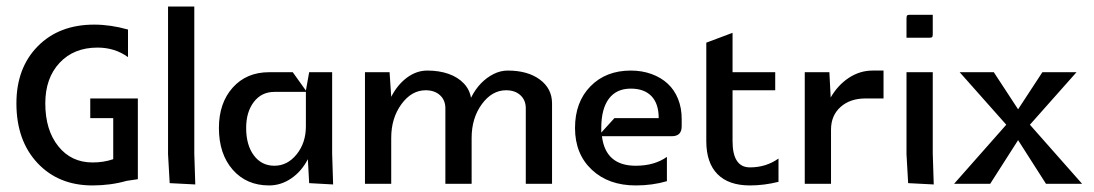

<svg xmlns="http://www.w3.org/2000/svg" viewBox="-20 -560 3332 585"><path d="M255 -260H400V-14L366 -9Q317 5 262 5Q158 5 94 -63.5Q30 -132 30 -245Q30 -353 95 -419Q160 -485 267 -485Q317 -485 370 -470V-386Q330 -415 277 -415Q205 -415 161.5 -368.5Q118 -322 118 -245Q118 -164 157.5 -114.5Q197 -65 262 -65Q296 -65 325 -75V-200H255Z M492 -540H572V-92L575 2L497 -2L492 -90Z M647 -170Q647 -246 689 -293Q731 -340 800 -340H872L912 -284L922 -340H992V-92L995 2L922 -2L918 -75Q899 -38 867.5 -16.5Q836 5 800 5Q731 5 689 -43Q647 -91 647 -170ZM730 -170Q730 -118 753.5 -86.5Q777 -55 816 -55Q856 -55 884 -90Q912 -125 912 -175V-280H816Q777 -280 753.5 -249.5Q730 -219 730 -170Z M1092 0V-340H1167L1172 -265Q1191 -302 1220 -323.5Q1249 -345 1282 -345Q1318 -345 1346.5 -335Q1375 -325 1393 -306Q1411 -287 1415 -262Q1428 -288 1445.5 -306Q1463 -324 1484 -334.5Q1505 -345 1527 -345Q1588 -345 1625 -317.5Q1662 -290 1662 -245V0H1582V-230Q1582 -255 1565.5 -270Q1549 -285 1522 -285Q1479 -285 1448 -242.5Q1417 -200 1417 -140V0H1337V-230Q1337 -255 1320.5 -270Q1304 -285 1277 -285Q1234 -285 1203 -242.5Q1172 -200 1172 -140V0Z M1812 -156 1852 -200H1987Q1987 -244 1965 -267Q1943 -290 1902 -290Q1858 -290 1835 -259Q1812 -228 1812 -170Q1812 -163 1812 -156ZM1814 -145Q1825 -55 1917 -55Q1974 -55 2012 -82V-8Q1968 5 1917 5Q1834 5 1783 -43Q1732 -91 1732 -170Q1732 -249 1779 -297Q1826 -345 1902 -345Q1936 -345 1965 -334.5Q1994 -324 2014.5 -305Q2035 -286 2046 -258.5Q2057 -231 2057 -198V-175Q2057 -145 2027 -145Z M2132 -430 2212 -460V-340H2342V-285H2212V-130Q2212 -50 2265 -50Q2314 -50 2352 -77V-6Q2308 5 2265 5Q2200 5 2166 -29.5Q2132 -64 2132 -130Z M2432 -340H2507L2511 -263Q2533 -301 2566.5 -323Q2600 -345 2639 -345H2672V-260H2617Q2570 -260 2541 -234Q2512 -208 2512 -165V0H2432Z M2742 -445V-504Q2742 -511 2744 -513Q2746 -515 2753 -515H2822V-456Q2822 -449 2820 -447Q2818 -445 2811 -445ZM2742 -340H2822V-92L2825 2L2747 -2L2742 -90Z M2887 0 3046 -180 2904 -340H3008L3082 -227L3156 -340H3260L3118 -180L3277 0H3167L3082 -133L2997 0H2887Z"/></svg>

Font: Glametrix
Style: Bold
Weight: 700
Designer: gluk
Foundry: gluk
Version: Version 0.40